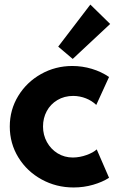

<svg xmlns="http://www.w3.org/2000/svg" viewBox="-20 -826 517 852"><path d="M23.4 -264.6Q23.4 -338.9 61 -400.4Q98.6 -461.9 162.4 -497.6Q226.1 -533.2 300.8 -533.2Q345.2 -533.2 387.5 -520.5Q429.7 -507.8 463.9 -484.4L407.2 -360.4Q387.2 -379.4 361.1 -389.6Q335 -399.9 305.7 -400.4Q265.1 -400.4 234.4 -381.8Q203.6 -363.3 187.3 -332.5Q170.9 -301.8 170.9 -264.6Q170.9 -227.1 188.2 -195.6Q205.6 -164.1 235.8 -145.5Q266.1 -127 303.7 -127Q334.5 -127.4 364.3 -138.2Q394 -148.9 409.2 -163.1L463.9 -37.1Q434.6 -18.1 393.1 -6.1Q351.6 5.9 306.6 5.9Q229.5 5.9 164.6 -29.8Q99.6 -65.4 61.5 -127.4Q23.4 -189.5 23.4 -264.6ZM238.3 -619.1 380.9 -805.7 468.8 -719.7 302.7 -564.5Z"/></svg>

Font: Reddit Sans Vanilla ExtraBold
Style: Regular
Weight: 800
Designer: Stephen Hutchings
Foundry: Reddit
Version: Version 1.013